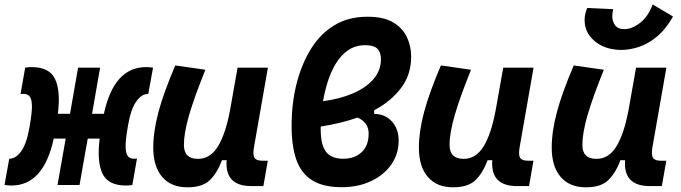

<svg xmlns="http://www.w3.org/2000/svg" viewBox="-54 -816 3004 847"><path d="M-3.4 2.4Q-16.1 2.4 -34.2 0L-13.2 -115.7Q16.1 -115.7 39.8 -149.2Q63.5 -182.6 75.7 -252.4L78.1 -266.6Q87.9 -323.7 86.7 -352.8Q85.4 -381.8 75.7 -391.8Q65.9 -401.9 49.8 -401.9Q44.4 -401.9 36.6 -400.9L57.1 -517.6Q64.9 -519 72 -519.5Q79.1 -520 85.4 -520Q164.1 -520 189 -467.3Q213.9 -414.6 201.2 -314H254.9L290.5 -517.6H387.7L352.1 -314H404.3Q448.7 -520 590.3 -520Q603 -520 621.1 -517.6L600.1 -401.9Q570.8 -401.9 547.1 -368.4Q523.4 -335 511.2 -265.1L508.8 -251Q499 -193.8 500.2 -164.8Q501.5 -135.7 511.2 -125.7Q521 -115.7 537.1 -115.7Q542.5 -115.7 550.3 -116.7L529.8 0Q522 1.5 515.1 2Q508.3 2.4 501.5 2.4Q422.9 2.4 397.9 -50.5Q373 -103.5 385.7 -204.6H333L296.9 0H199.7L235.8 -204.6H183.1Q138.2 2.4 -3.4 2.4Z M772.9 10.3Q700.7 10.3 661.4 -35.6Q622.1 -81.5 622.1 -164.6Q622.1 -235.8 645 -321.8Q668 -407.7 719.2 -527.3L852.1 -508.3Q802.7 -386.2 780 -307.6Q757.3 -229 757.3 -176.8Q757.3 -115.2 819.3 -115.2Q873.5 -115.2 907 -169.4Q940.4 -223.6 960 -325.7V-325.2L994.1 -517.6H1127.9L1066.4 -166.5Q1060.5 -132.3 1068.8 -119.6Q1077.1 -106.9 1104 -106.9H1127.4L1107.9 4.9H1054.7Q937 4.9 945.8 -109.4H925.3Q904.3 -53.2 871.8 -21.5Q839.4 10.3 772.9 10.3Z M1596.7 -329.6V-313.5Q1645.5 -313 1675 -280Q1704.6 -247.1 1704.6 -195.8Q1704.6 -135.7 1671.6 -89.4Q1638.7 -43 1582 -16.6Q1525.4 9.8 1453.6 9.8Q1371.1 9.8 1322.5 -21Q1273.9 -51.8 1253.2 -111.8Q1232.4 -171.9 1232.4 -260.3Q1232.4 -361.8 1254.9 -449Q1277.3 -536.1 1319.8 -603.5Q1360.4 -668 1421.9 -705.1Q1483.4 -742.2 1567.4 -742.2Q1638.2 -742.2 1680.2 -717.3Q1722.2 -692.4 1741 -652.3Q1759.8 -612.3 1759.8 -566.4Q1759.8 -486.3 1715.1 -427.5Q1670.4 -368.7 1596.7 -329.6ZM1371.1 -369.6Q1443.4 -378.9 1501.2 -403.3Q1559.1 -427.7 1592.8 -466.1Q1626.5 -504.4 1626.5 -555.2Q1626.5 -585 1610.8 -600.8Q1595.2 -616.7 1558.1 -616.7Q1513.7 -616.7 1480.7 -593.8Q1447.8 -570.8 1424.8 -531.2Q1405.8 -498.5 1392.3 -457Q1378.9 -415.5 1371.1 -369.6ZM1523.4 -297.4Q1485.8 -284.2 1444.8 -274.2Q1403.8 -264.2 1360.8 -257.8Q1360.8 -251.5 1360.8 -244.6Q1360.8 -177.7 1384 -146.7Q1407.2 -115.7 1460.4 -115.7Q1509.8 -115.7 1541 -144.3Q1572.3 -172.9 1572.3 -227.1Q1572.3 -275.4 1523.4 -297.4Z M1944.8 10.3Q1872.6 10.3 1833.3 -35.6Q1793.9 -81.5 1793.9 -164.6Q1793.9 -235.8 1816.9 -321.8Q1839.8 -407.7 1891.1 -527.3L2023.9 -508.3Q1974.6 -386.2 1951.9 -307.6Q1929.2 -229 1929.2 -176.8Q1929.2 -115.2 1991.2 -115.2Q2045.4 -115.2 2078.9 -169.4Q2112.3 -223.6 2131.8 -325.7V-325.2L2166 -517.6H2299.8L2238.3 -166.5Q2232.4 -132.3 2240.7 -119.6Q2249 -106.9 2275.9 -106.9H2299.3L2279.8 4.9H2226.6Q2108.9 4.9 2117.7 -109.4H2097.2Q2076.2 -53.2 2043.7 -21.5Q2011.2 10.3 1944.8 10.3Z M2530.8 10.3Q2458.5 10.3 2419.2 -35.6Q2379.9 -81.5 2379.9 -164.6Q2379.9 -235.8 2402.8 -321.8Q2425.8 -407.7 2477.1 -527.3L2609.9 -508.3Q2560.5 -386.2 2537.8 -307.6Q2515.1 -229 2515.1 -176.8Q2515.1 -115.2 2577.1 -115.2Q2631.3 -115.2 2664.8 -169.4Q2698.2 -223.6 2717.8 -325.7V-325.2L2752 -517.6H2885.7L2824.2 -166.5Q2818.4 -132.3 2826.7 -119.6Q2835 -106.9 2861.8 -106.9H2885.3L2865.7 4.9H2812.5Q2694.8 4.9 2703.6 -109.4H2683.1Q2662.1 -53.2 2629.6 -21.5Q2597.2 10.3 2530.8 10.3ZM2687 -595.7Q2639.6 -595.7 2603 -613Q2566.4 -630.4 2545.7 -660.2Q2524.9 -689.9 2524.9 -727.1Q2524.9 -754.4 2536.6 -780.8L2651.4 -775.4Q2649.4 -767.6 2648.2 -760.3Q2647 -752.9 2647 -744.6Q2647 -721.7 2659.4 -704.6Q2671.9 -687.5 2700.2 -687.5Q2733.4 -687.5 2769 -714.6Q2804.7 -741.7 2825.2 -796.4L2915 -743.2Q2882.8 -686.5 2843.8 -654.3Q2804.7 -622.1 2764.2 -608.9Q2723.6 -595.7 2687 -595.7Z"/></svg>

Font: Cascadia Mono
Style: Bold Italic
Weight: 700
Italic angle: -10°
Monospace: yes
Designer: Aaron Bell
Foundry: Saja Typeworks
Version: Version 2404.023; ttfautohint (v1.8.4)